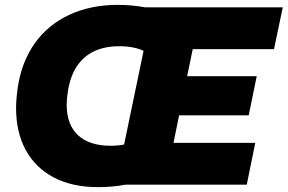

<svg xmlns="http://www.w3.org/2000/svg" viewBox="-20 -759 1182 789"><path d="M46 -316Q46 -349 53 -400Q69 -506 123.5 -582Q178 -658 265.5 -698.5Q353 -739 465 -739Q520 -739 575 -729H1142L1106 -557H772L749 -446H1035L1002 -285H716L693 -172H1029L994 0H495Q442 10 382 10Q277 10 201.5 -29.5Q126 -69 86 -142Q46 -215 46 -316ZM490 -165 570 -550Q531 -569 469 -569Q380 -569 326.5 -522Q273 -475 259 -384Q254 -352 254 -329Q254 -247 300.5 -203.5Q347 -160 435 -160Q463 -160 490 -165Z"/></svg>

Font: Mona Sans Black
Style: Italic
Weight: 900
Italic angle: -11.7°
Designer: Deni Anggara
Foundry: GitHub
Version: Version 2.000